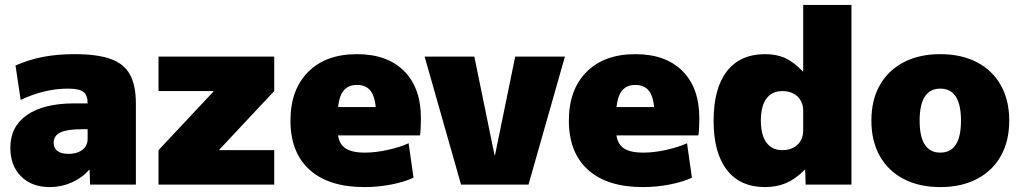

<svg xmlns="http://www.w3.org/2000/svg" viewBox="-20 -750 4147 780"><path d="M182 10Q109 10 65.5 -33.5Q22 -77 22 -150Q22 -236 90 -283Q158 -330 282 -330H336Q336 -364 318.5 -377Q301 -390 256 -390Q209 -390 160.5 -378.5Q112 -367 64 -344L43 -484Q98 -508 155.5 -519Q213 -530 283 -530Q375 -530 429.5 -510.5Q484 -491 508 -447Q532 -403 532 -330V0H346L344 -60H342Q313 -27 271 -8.5Q229 10 182 10ZM258 -125Q282 -125 299.5 -132.5Q317 -140 326.5 -153.5Q336 -167 336 -185V-225H312Q253 -225 225.5 -212Q198 -199 198 -170Q198 -148 213.5 -136.5Q229 -125 258 -125Z M624 0V-140L847 -378V-380H624V-520H1094V-380L871 -142V-140H1094V0Z M1460 10Q1316 10 1238 -60Q1160 -130 1160 -260Q1160 -386 1232 -458Q1304 -530 1430 -530Q1553 -530 1621.5 -461.5Q1690 -393 1690 -270Q1690 -252 1689 -230Q1688 -208 1686 -200H1270V-315H1531L1508 -280Q1508 -345 1489.5 -375Q1471 -405 1430 -405Q1390 -405 1371 -375Q1352 -345 1352 -280V-220Q1352 -173 1378 -151.5Q1404 -130 1462 -130Q1506 -130 1555.5 -141Q1605 -152 1640 -168L1660 -28Q1623 -11 1570 -0.5Q1517 10 1460 10Z M1853 0 1705 -520H1907L1989 -120H1991L2073 -520H2275L2127 0Z M2591 10Q2447 10 2369 -60Q2291 -130 2291 -260Q2291 -386 2363 -458Q2435 -530 2561 -530Q2684 -530 2752.5 -461.5Q2821 -393 2821 -270Q2821 -252 2820 -230Q2819 -208 2817 -200H2401V-315H2662L2639 -280Q2639 -345 2620.5 -375Q2602 -405 2561 -405Q2521 -405 2502 -375Q2483 -345 2483 -280V-220Q2483 -173 2509 -151.5Q2535 -130 2593 -130Q2637 -130 2686.5 -141Q2736 -152 2771 -168L2791 -28Q2754 -11 2701 -0.5Q2648 10 2591 10Z M3088 10Q2987 10 2933 -59.5Q2879 -129 2879 -260Q2879 -391 2933 -460.5Q2987 -530 3088 -530Q3135 -530 3170 -514Q3205 -498 3241 -460H3243V-730H3439V0H3253L3251 -60H3249Q3212 -23 3174 -6.5Q3136 10 3088 10ZM3159 -140Q3184 -140 3203 -150Q3222 -160 3232.5 -178Q3243 -196 3243 -220V-300Q3243 -324 3232.5 -342Q3222 -360 3203 -370Q3184 -380 3159 -380Q3116 -380 3093.5 -349.5Q3071 -319 3071 -260Q3071 -202 3093.5 -171Q3116 -140 3159 -140Z M3800 10Q3714 10 3651 -23Q3588 -56 3554 -116.5Q3520 -177 3520 -260Q3520 -343 3554 -403.5Q3588 -464 3651 -497Q3714 -530 3800 -530Q3886 -530 3949 -497Q4012 -464 4046 -403.5Q4080 -343 4080 -260Q4080 -177 4046 -116.5Q4012 -56 3949 -23Q3886 10 3800 10ZM3800 -130Q3842 -130 3863 -162.5Q3884 -195 3884 -260Q3884 -325 3863 -357.5Q3842 -390 3800 -390Q3758 -390 3737 -357.5Q3716 -325 3716 -260Q3716 -195 3737 -162.5Q3758 -130 3800 -130Z"/></svg>

Font: M PLUS 2 Black
Style: Regular
Weight: 900
Designer: Coji Morishita
Foundry: UNDERFOREST DESIGN
Version: Version 1.001